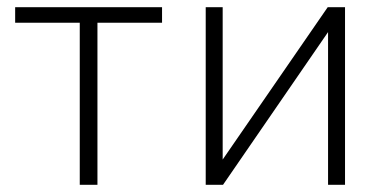

<svg xmlns="http://www.w3.org/2000/svg" viewBox="-20 -512 1076 532"><path d="M201 0V-449H22V-492H429V-449H250V0Z M550 0V-492H597V-67H595L888 -492H936V0H889V-426H891L598 0Z"/></svg>

Font: Nunito Sans 7pt SemiCondensed ExtraLight
Style: Regular
Weight: 250
Width: 4
Designer: Vernon Adams
Foundry: Vernon Adams
Version: Version 3.101;gftools[0.9.27]